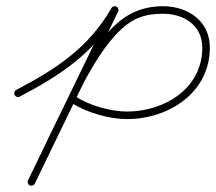

<svg xmlns="http://www.w3.org/2000/svg" viewBox="-20 -579 688 611"><path d="M42.8 -271.5C42.8 -271.5 42.8 -271.5 42.8 -271.5C173.4 -340.2 279.5 -409.7 355.4 -541.2C358.8 -546.9 356.8 -554.3 351.1 -557.6C345.3 -560.9 338 -558.9 334.7 -553.2C334.7 -553.2 334.7 -553.2 334.7 -553.2C261 -425.8 158.1 -359.3 31.7 -292.8C25.8 -289.7 23.5 -282.4 26.6 -276.6C29.7 -270.7 37 -268.4 42.8 -271.5ZM350.3 -558C344.3 -560.9 337.1 -558.4 334.3 -552.4C245.9 -370 157.6 -187.6 69.2 -5.2C66.3 0.7 68.8 7.9 74.8 10.8C80.7 13.7 87.9 11.2 90.8 5.2C179.1 -177.2 267.5 -359.6 355.8 -542C358.7 -547.9 356.2 -555.1 350.3 -558ZM90.8 5.2C90.8 5.2 90.8 5.2 90.8 5.2C114.2 -43.2 137.6 -91.7 161 -140.1C210.8 -243.3 298.3 -455 403.9 -514.1C433.2 -530.6 465.8 -535.2 499 -535.2C564.8 -535.2 623.8 -498.7 623.8 -427.5C623.8 -297 503 -224 383.5 -224C332.5 -224 262.5 -243.8 220.1 -272.4C214.6 -276.1 207.1 -274.7 203.4 -269.2C199.7 -263.7 201.2 -256.2 206.7 -252.5C206.7 -252.5 206.7 -252.5 206.7 -252.5C253.1 -221.3 327.7 -200 383.5 -200C516.3 -200 647.8 -283.5 647.8 -427.5C647.8 -512 578.2 -559.2 499 -559.2C366.4 -559.2 305.1 -462.8 245.4 -357.4C207.2 -290 173 -220.3 139.4 -150.6C116 -102.1 92.6 -53.7 69.2 -5.2C66.3 0.8 68.8 7.9 74.8 10.8C80.8 13.7 87.9 11.2 90.8 5.2Z"/></svg>

Font: FRB American Cursive Guidelines Light
Style: Italic
Weight: 300
Italic angle: -25°
Version: Version 2.0;Modular Font Editor K font №1